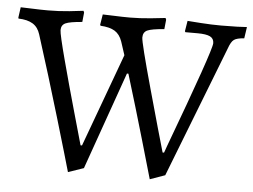

<svg xmlns="http://www.w3.org/2000/svg" viewBox="-56 -709 1037 788"><g transform="rotate(5 462.5 -315.5)"><path d="M463 -407H457L315 -5L251 17Q237 -33 186.5 -203Q136 -373 84 -536Q75 -565 53 -578.5Q31 -592 -6 -593L-7 -597L-1 -640Q12 -640 46 -638.5Q80 -637 112 -637Q156 -637 200 -641.5Q244 -646 257 -648L260 -641L256 -602Q205 -598 187.5 -590Q170 -582 170 -561Q170 -544 197.5 -440.5Q225 -337 254.5 -233Q284 -129 293 -97H299L440 -481L422 -536Q412 -565 391 -578Q370 -591 332 -593L330 -597L337 -640Q350 -640 384 -638.5Q418 -637 450 -637Q488 -637 534.5 -641.5Q581 -646 595 -648L598 -641L594 -602Q542 -598 524.5 -590Q507 -582 507 -560Q507 -539 559 -352Q611 -165 631 -97H637Q639 -103 641.5 -109.5Q644 -116 647 -125Q799 -533 799 -562Q799 -581 783 -589Q767 -597 731 -597H681L679 -601L686 -644Q699 -643 742 -640Q785 -637 825 -637Q861 -637 891 -638Q921 -639 931 -640L924 -593Q894 -591 882 -582.5Q870 -574 860 -545L650 -5L588 17Q578 -18 541.5 -144Q505 -270 463 -407Z"/></g></svg>

Font: Sahitya
Style: Regular
Weight: 400
Designer: Juan Pablo del Peral
Foundry: Juan Pablo del Peral (http://www.huertatipografica.com)
Version: Version 1.001;PS 001.000;hotconv 1.0.70;makeotf.lib2.5.58329